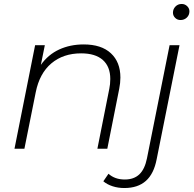

<svg xmlns="http://www.w3.org/2000/svg" viewBox="-20 -750 979 968"><path d="M587 -359Q587 -332 581 -302L521 0H471L531 -302Q536 -325 536 -352Q536 -414 498.5 -447.5Q461 -481 389 -481Q299 -481 239 -430.5Q179 -380 160 -284L103 0H53L157 -522H206L186 -423Q223 -475 278.5 -500.5Q334 -526 402 -526Q491 -526 539 -481.5Q587 -437 587 -359ZM501 164 527 126Q559 155 609 155Q655 155 682.5 129Q710 103 721 48L835 -522H885L770 52Q756 126 715.5 162Q675 198 607 198Q575 198 547.5 189Q520 180 501 164ZM852 -686Q852 -704 864.5 -717Q877 -730 896 -730Q912 -730 923.5 -719Q935 -708 935 -693Q935 -674 922 -661.5Q909 -649 890 -649Q874 -649 863 -660Q852 -671 852 -686Z"/></svg>

Font: Idrija
Style: Italic
Weight: 300
Italic angle: -11.3°
Designer: Julieta Ulanovsky
Foundry: Julieta Ulanovsky
Version: Version 7.200